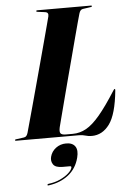

<svg xmlns="http://www.w3.org/2000/svg" viewBox="-78 -745 705 1049"><g transform="rotate(-5 274.0 -220.5)"><path d="M334 0H-10.5Q-16 0 -16 -3.5Q-16 -7.5 -10 -8L33.5 -14Q42.5 -15 47.5 -21.2Q52.5 -27.5 55.5 -37.5Q59 -50 69.2 -87Q79.5 -124 94 -177Q108.5 -230 125 -291Q141.5 -352 158 -412.8Q174.5 -473.5 188.5 -526.2Q202.5 -579 212.2 -615Q222 -651 224.5 -662Q229 -683.5 209.5 -686L167.5 -691.5Q161 -692 161 -696Q161 -700 167.5 -700H461.5Q466.5 -700 466.5 -697Q466.5 -693 460 -692L415.5 -685.5Q401 -683.5 395 -662.5Q392 -652 382.2 -616.8Q372.5 -581.5 359 -530.2Q345.5 -479 329.8 -419.5Q314 -360 298.2 -300.5Q282.5 -241 269 -189Q255.5 -137 246 -100.8Q236.5 -64.5 233.5 -52.5Q228 -28 234.8 -19.2Q241.5 -10.5 263.5 -10.5H302Q340.5 -10.5 375.5 -30Q410.5 -49.5 450.2 -96.5Q490 -143.5 543 -227Q548 -235 550.5 -235Q554.5 -235 553.5 -226.5Q540.5 -96 501.5 -43Q462.5 10 404 10Q385.5 10 369.8 5Q354 0 334 0ZM230.5 164.5Q191.5 164.5 179 146Q166.5 127.5 172.5 104Q180 75 204.2 56.8Q228.5 38.5 260.5 38.5Q295.5 38.5 310 59.8Q324.5 81 314 121.5Q298.5 181 253.8 215.5Q209 250 145.5 258.5Q139 259.5 139.5 255Q140 250.5 145 250Q180.5 246 209.2 232.8Q238 219.5 256.2 203Q274.5 186.5 277.5 173.5Q280 164.5 271 164.5Z"/></g></svg>

Font: Fraunces 144pt
Style: Bold Italic
Weight: 700
Italic angle: -16°
Version: Version 1.000;[b76b70a41]